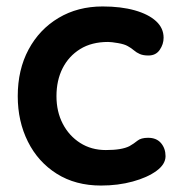

<svg xmlns="http://www.w3.org/2000/svg" viewBox="-20 -565 555 595"><path d="M298 -545Q355 -545 397.5 -533Q440 -521 463.5 -499.5Q487 -478 487 -448Q487 -428 475 -410.5Q463 -393 440 -393Q424 -393 413.5 -397.5Q403 -402 395 -409Q387 -416 376 -422Q366 -428 345.5 -431.5Q325 -435 315 -435Q264 -435 228.5 -413Q193 -391 174 -353.5Q155 -316 155 -267Q155 -219 174.5 -181.5Q194 -144 228.5 -122Q263 -100 308 -100Q333 -100 351 -103Q369 -106 381 -112Q395 -120 406 -129Q417 -138 439 -138Q465 -138 479 -121.5Q493 -105 493 -81Q493 -56 465 -35.5Q437 -15 391.5 -2.5Q346 10 293 10Q214 10 156 -26.5Q98 -63 66.5 -126Q35 -189 35 -267Q35 -349 68.5 -411.5Q102 -474 161.5 -509.5Q221 -545 298 -545Z"/></svg>

Font: Quicksand Light
Style: Bold
Weight: 700
Version: Version 3.004